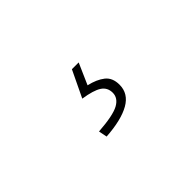

<svg xmlns="http://www.w3.org/2000/svg" viewBox="-28 -202 641 641"><g transform="rotate(-45 293.0 118.5)"><path d="M222 239 216 209Q287 204 313.5 189.5Q340 175 340 150Q340 125 320 112Q300 99 254 92L299 -2H331L298 73Q333 81 354 97.5Q375 114 375 147Q375 189 335.5 211.5Q296 234 222 239Z"/></g></svg>

Font: Noto Sans SC Thin
Style: Regular
Weight: 100
Designer: Ryoko NISHIZUKA 西塚涼子 (kana, bopomofo & ideographs); Paul D. Hunt (Latin, Greek & Cyrillic); Sandoll Communications 산돌커뮤니
Foundry: Adobe
Version: Version 2.004-H2;hotconv 1.0.118;makeotfexe 2.5.65603